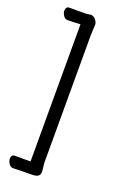

<svg xmlns="http://www.w3.org/2000/svg" viewBox="-174 -830 698 1044"><g transform="rotate(20 175.0 -308.5)"><path d="M154 154 75 155Q57 155 50 156H49Q33 156 23.5 141.5Q14 127 14 113Q14 89 35 89H125V-705Q104 -704 88 -703Q72 -702 52 -702Q36 -702 26.5 -717Q17 -732 17 -743.5Q17 -755 22 -762Q27 -769 37 -769H124Q144 -769 154 -772H155L160 -773Q177 -773 189 -758Q201 -743 201 -730Q201 -723 199.5 -701Q198 -679 198 -667V62Q198 80 200.5 94.5Q203 109 203 121Q203 137 192.5 145.5Q182 154 154 154Z"/></g></svg>

Font: Moon Stars Kai
Style: Bold
Weight: 700
Designer: GuiWonder
Version: Version 1.101